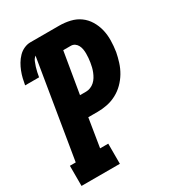

<svg xmlns="http://www.w3.org/2000/svg" viewBox="-178 -838 855 941"><g transform="rotate(-30 250.0 -367.5)"><path d="M5 0V-114H38L129 -666Q118 -657 112.5 -644Q107 -631 103 -618Q99 -605 96 -591.5Q93 -578 91 -565H12Q15 -583 19.5 -601.5Q24 -620 31 -638Q38 -656 48 -673Q58 -690 72 -704.5Q86 -719 104 -727Q122 -735 140 -735H302Q334 -735 364 -728Q394 -721 417.5 -704Q441 -687 456.5 -661.5Q472 -636 479 -607Q486 -578 485.5 -546.5Q485 -515 480 -483Q475 -457 466.5 -430Q458 -403 443.5 -378.5Q429 -354 408.5 -333.5Q388 -313 362.5 -299.5Q337 -286 309.5 -280.5Q282 -275 256 -275H202L176 -114H222V0ZM221 -389H256Q268 -389 280.5 -394Q293 -399 303 -408Q313 -417 320 -428.5Q327 -440 332 -452.5Q337 -465 340 -477Q343 -489 345 -502Q347 -514 348 -526.5Q349 -539 349 -551Q349 -563 347 -575Q345 -587 339.5 -597.5Q334 -608 324.5 -614.5Q315 -621 303 -621H260Z"/></g></svg>

Font: Iosevka Curly Slab Heavy
Style: Italic
Weight: 900
Italic angle: -9°
Monospace: yes
Designer: Belleve Invis
Foundry: Belleve Invis
Version: Version 22.1.2; ttfautohint (v1.8.4)